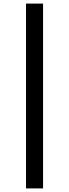

<svg xmlns="http://www.w3.org/2000/svg" viewBox="-20 -857 385 1070"><path d="M125 -837H220V193H125Z"/></svg>

Font: BioRhyme ExtraBold
Style: Regular
Weight: 400
Version: Version 1.600;gftools[0.9.33]